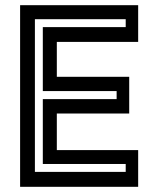

<svg xmlns="http://www.w3.org/2000/svg" viewBox="-20 -720 610 740"><path d="M57.5 0V-700H512.5V-558.5H199V-424H478V-282.5H199V-141.5H512.5V0ZM114.5 -57.5H464.5V-88H145V-338H429.5V-369H145V-615.5H464.5V-646H114.5Z"/></svg>

Font: Tourney Thin SemiBold
Style: Regular
Weight: 600
Version: Version 1.015